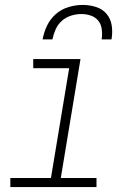

<svg xmlns="http://www.w3.org/2000/svg" viewBox="-20 -760 540 780"><path d="M22 0V-37H187L261 -483H115V-520H307L227 -37H372V0ZM153 -600Q158 -628 171 -655.5Q184 -683 207 -703Q230 -723 259 -731.5Q288 -740 316 -740Q344 -740 370.5 -731.5Q397 -723 413.5 -703Q430 -683 434 -655.5Q438 -628 433 -600H393Q396 -620 393.5 -640.5Q391 -661 379.5 -675.5Q368 -690 349.5 -696.5Q331 -703 310 -703Q290 -703 269 -696.5Q248 -690 231.5 -675.5Q215 -661 206 -640.5Q197 -620 193 -600Z"/></svg>

Font: Iosevka SS04 Extralight
Style: Italic
Weight: 200
Italic angle: -9°
Monospace: yes
Designer: Belleve Invis
Foundry: Belleve Invis
Version: Version 19.0.0; ttfautohint (v1.8.4)